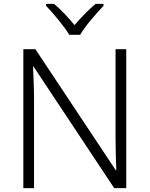

<svg xmlns="http://www.w3.org/2000/svg" viewBox="-20 -967 769 987"><path d="M336 -788H392C416 -831 475 -898 512 -937V-947H471C435 -917 395 -875 363 -838C333 -875 294 -917 258 -947H217V-937C254 -898 311 -831 336 -788ZM629 0V-714H574V-261C574 -206 576 -133 578 -92H575L162 -714H100V0H155V-451C155 -514 152 -572 150 -624H153L567 0Z"/></svg>

Font: Noto Sans Malayalam Light
Style: Regular
Weight: 300
Designer: Jelle Bosma - Monotype Design Team
Foundry: Monotype Imaging Inc.
Version: Version 2.104